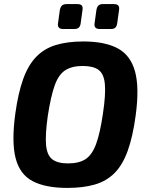

<svg xmlns="http://www.w3.org/2000/svg" viewBox="-20 -907 723 940"><path d="M388 -704Q493 -704 556 -670.5Q619 -637 641 -557.5Q663 -478 644 -340Q630 -237 605 -168Q580 -99 540.5 -59.5Q501 -20 444 -3.5Q387 13 310 13Q203 13 140 -20Q77 -53 56.5 -132.5Q36 -212 55 -351Q69 -452 93.5 -520Q118 -588 157 -628.5Q196 -669 253 -686.5Q310 -704 388 -704ZM385 -584Q332 -584 299.5 -563Q267 -542 248 -489.5Q229 -437 214 -340Q201 -248 205.5 -197.5Q210 -147 236 -127Q262 -107 313 -107Q367 -107 399 -128Q431 -149 450.5 -202Q470 -255 484 -351Q498 -444 493.5 -494.5Q489 -545 463 -564.5Q437 -584 385 -584ZM358 -887Q375 -887 380.5 -880Q386 -873 384 -859L375 -793Q373 -779 366 -772Q359 -765 344 -765H289Q260 -765 264 -793L273 -858Q276 -873 283.5 -880Q291 -887 307 -887ZM537 -887Q553 -887 559 -880Q565 -873 563 -859L554 -794Q552 -779 545 -772Q538 -765 523 -765H468Q439 -765 443 -793L452 -858Q455 -874 462.5 -880.5Q470 -887 484 -887Z"/></svg>

Font: Exo 2
Style: Bold Italic
Weight: 700
Italic angle: -8°
Designer: Natanael Gama
Foundry: Natanael Gama
Version: Version 2.010